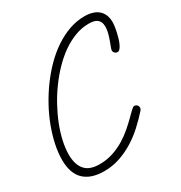

<svg xmlns="http://www.w3.org/2000/svg" viewBox="-172 -848 920 978"><g transform="rotate(-30 287.5 -359.0)"><path d="M521 -482.9Q511.7 -482.9 505.1 -489.3Q498.5 -495.6 498.5 -504.9Q498.5 -510.3 503.7 -523.4Q508.8 -536.6 514.9 -553.5Q521 -570.3 526.1 -589.4Q531.2 -608.4 531.2 -625.5Q531.2 -642.1 526.6 -652.8Q522 -663.6 513.2 -670.2Q504.4 -676.8 491.9 -679.4Q479.5 -682.1 464.4 -682.1Q424.3 -682.1 384.8 -667.5Q345.2 -652.8 308.1 -627Q271 -601.1 237.1 -566.2Q203.1 -531.2 173.6 -490.7Q144 -450.2 120.1 -406.2Q96.2 -362.3 79.1 -318.4Q62 -274.4 52.7 -232.4Q43.5 -190.4 43.5 -153.8Q43.5 -97.2 70.1 -65.4Q96.7 -33.7 156.2 -33.7Q198.7 -33.7 235.8 -46.1Q272.9 -58.6 304 -77.6Q335 -96.7 360.1 -118.4Q385.3 -140.1 404.3 -159.2Q423.3 -178.2 436.3 -190.7Q449.2 -203.1 455.6 -203.1Q465.3 -203.1 471.7 -196.8Q478 -190.4 478 -180.7Q478 -173.3 472.2 -166.5Q441.9 -132.3 407.2 -100.6Q372.6 -68.8 333.5 -44.7Q294.4 -20.5 251 -5.9Q207.5 8.8 159.2 8.8Q82 8.8 41.3 -30Q0.5 -68.8 0.5 -148.9Q0.5 -190.4 10.5 -237.3Q20.5 -284.2 38.6 -332.5Q56.6 -380.9 82.8 -428.7Q108.9 -476.6 140.9 -520.3Q172.9 -564 210.2 -601.6Q247.6 -639.2 288.8 -666.7Q330.1 -694.3 374.3 -710Q418.5 -725.6 464.4 -725.6Q489.3 -725.6 509.5 -719.7Q529.8 -713.9 544.2 -701.9Q558.6 -689.9 566.7 -671.1Q574.7 -652.3 574.7 -626Q574.7 -618.7 573 -605.5Q571.3 -592.3 567.9 -576.4Q564.5 -560.5 559.8 -543.9Q555.2 -527.3 549.1 -513.7Q543 -500 535.9 -491.5Q528.8 -482.9 521 -482.9Z"/></g></svg>

Font: Helvetia Verbundene
Style: Regular
Weight: 400
Designer: Peter Wiegel, original typeface by Carl Albert Fahrenwaldt 1901
Foundry: Peter Wiegel
Version: Version 2.000